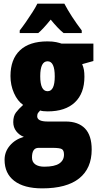

<svg xmlns="http://www.w3.org/2000/svg" viewBox="-20 -786 538 1046"><path d="M210 240.2Q111.3 240.2 58.1 199.7Q4.9 159.2 4.9 84.5Q4.9 41 33.7 7.1Q62.5 -26.9 109.9 -40.5Q85 -49.8 68.6 -71Q52.2 -92.3 52.2 -120.6Q52.2 -153.8 66.9 -173.1Q81.5 -192.4 106 -214.4Q75.2 -235.8 56.2 -278.8Q37.1 -321.8 37.1 -371.6Q37.1 -462.9 88.6 -511.7Q140.1 -560.5 238.3 -560.5Q267.6 -560.5 286.1 -556.4Q304.7 -552.2 315.9 -548.3H488.8V-453.6L427.7 -436.5Q434.6 -419.9 437.3 -404.8Q439.9 -389.6 439.9 -368.2Q439.9 -277.3 387.9 -228.3Q335.9 -179.2 240.2 -179.2Q211.9 -179.2 198.7 -184.1Q193.8 -179.2 188.2 -171.9Q182.6 -164.6 182.6 -152.8Q182.6 -124 239.3 -124H337.9Q406.2 -124 442.9 -86.2Q479.5 -48.3 479.5 28.8Q479.5 131.3 411.4 185.8Q343.3 240.2 210 240.2ZM239.3 -289.1Q278.3 -289.1 278.3 -369.6Q278.3 -452.1 239.3 -452.1Q199.2 -452.1 199.2 -370.6Q199.2 -289.1 239.3 -289.1ZM221.2 122.1Q277.3 122.1 303 104.7Q328.6 87.4 328.6 56.6Q328.6 33.7 317.4 26.6Q306.2 19.5 265.1 19.5H189.9Q154.3 19.5 154.3 72.3Q154.3 96.7 172.1 109.4Q189.9 122.1 221.2 122.1ZM330.6 -766.1Q366.2 -698.2 425.3 -620.1V-606H326.2Q295.9 -630.4 256.3 -679.2Q213.9 -627 188.5 -606H87.4V-620.1Q101.1 -637.2 120.4 -664.8Q139.6 -692.4 157.5 -720.5Q175.3 -748.5 183.6 -766.1Z"/></svg>

Font: Open Sans Condensed ExtraBold
Style: Regular
Weight: 800
Width: 3
Designer: Monotype Design Team
Foundry: Monotype Imaging Inc.
Version: Version 3.000; ttfautohint (v1.8.4)